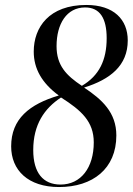

<svg xmlns="http://www.w3.org/2000/svg" viewBox="-20 -744 535 774"><path d="M218 10C354 10 449 -64 449 -198C449 -291 391 -343 319 -391C425 -424 495 -480 495 -581C495 -665 439 -724 328 -724C178 -724 116 -634 116 -536C116 -467 149 -409 217 -359C99 -324 25 -265 25 -154C25 -58 93 10 218 10ZM310 -398C247 -440 208 -480 208 -558C208 -648 249 -714 323 -714C383 -714 410 -670 410 -590C410 -502 380 -439 310 -398ZM224 0C154 0 114 -47 114 -139C114 -242 159 -307 226 -351C308 -299 358 -254 358 -170C358 -68 306 0 224 0Z"/></svg>

Font: Noto Serif Display Condensed Medium
Style: Italic
Weight: 500
Width: 3
Italic angle: -12°
Designer: Monotype Design Team
Foundry: Monotype Imaging Inc.
Version: Version 2.009